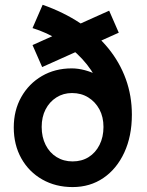

<svg xmlns="http://www.w3.org/2000/svg" viewBox="-20 -756 605 791"><path d="M279 14.7Q209.3 14.7 154.3 -16.5Q99.3 -47.7 68 -103.3Q36.7 -159 36.7 -231Q36.7 -301.3 67.7 -356.3Q98.7 -411.3 152.7 -442.8Q206.7 -474.3 275.7 -474.3Q301.3 -474.3 330 -466.7Q358.7 -459 385.8 -444.5Q413 -430 434.5 -408.8Q456 -387.7 466.3 -359.7L412.7 -305.3Q409 -363.3 384.2 -416.2Q359.3 -469 318.5 -513.2Q277.7 -557.3 225 -589.8Q172.3 -622.3 114 -640.3L155.7 -736.3Q241.7 -706 310 -660.8Q378.3 -615.7 425.8 -557.5Q473.3 -499.3 498.3 -430.3Q523.3 -361.3 523.3 -283.7Q523.3 -195 492 -127.5Q460.7 -60 405.8 -22.7Q351 14.7 279 14.7ZM279 -91Q316.7 -91 345.2 -108.8Q373.7 -126.7 390 -159Q406.3 -191.3 406.3 -233Q406.3 -274 389.7 -305.2Q373 -336.3 343.8 -354.5Q314.7 -372.7 276.7 -372.7Q240.7 -372.7 212.2 -354.5Q183.7 -336.3 167.7 -305.2Q151.7 -274 151.7 -233Q151.7 -191.3 168 -159Q184.3 -126.7 213.3 -108.8Q242.3 -91 279 -91ZM153.7 -479.7 114 -570.3 429.7 -712 469.3 -621.3Z"/></svg>

Font: Fustat
Style: Regular
Weight: 400
Designer: Mohamed Gaber, Khaled Hosny, Laura Garcia Mut
Foundry: Kief Type Foundry, Alif Type Foundry, Hard Type Foundry
Version: Version 1.007